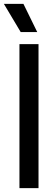

<svg xmlns="http://www.w3.org/2000/svg" viewBox="-33 -967 285 987"><path d="M67 0V-740H165V0ZM73.5 -802 -13 -947H87.5L158.5 -802Z"/></svg>

Font: Encode Sans SC Condensed Medium
Style: Regular
Weight: 500
Width: 3
Designer: Multiple Designers
Foundry: Impallari Type
Version: Version 3.002